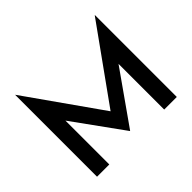

<svg xmlns="http://www.w3.org/2000/svg" viewBox="-158 -1002 1251 1251"><g transform="rotate(-45 467.5 -377.0)"><path d="M100 0V-754H101L464 -239L833 -754H835V0H719V-421L464 -59H462L213 -404V0Z"/></g></svg>

Font: Synthetic SemiBold
Style: Regular
Weight: 600
Designer: Santiago Orozco
Foundry: Typemade
Version: Version 2.000; ttfautohint (v1.8.4.7-5d5b)